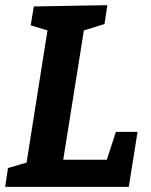

<svg xmlns="http://www.w3.org/2000/svg" viewBox="-21 -724 586 744"><path d="M393 -105 428 -213H512L478 0H-1L10 -73L82 -94L163 -606L98 -626L110 -699L395 -704L384 -631L304 -606L224 -105Z"/></svg>

Font: Bitter Pro
Style: Bold Italic
Weight: 700
Italic angle: -9°
Designer: Sol Matas, and Bitter project Authors
Foundry: Sol Matas
Version: Version 1.010